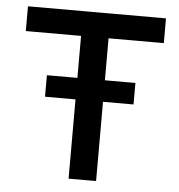

<svg xmlns="http://www.w3.org/2000/svg" viewBox="-49 -701 697 747"><g transform="rotate(5 299.5 -327.0)"><path d="M127 -309.6V-393.6H472.7V-309.6ZM246.1 0V-654.3H353.5V0ZM30.3 -557.6V-654.3H569.3V-557.6Z"/></g></svg>

Font: Sen Medium
Style: Regular
Weight: 500
Designer: Kosal Sen, Philatype
Foundry: Philatype
Version: Version 2.000;gftools[0.9.31]